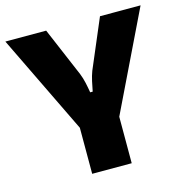

<svg xmlns="http://www.w3.org/2000/svg" viewBox="-108 -786 849 882"><g transform="rotate(-15 316.5 -345.0)"><path d="M638 -690H445L346 -457C335 -429 329 -394 323 -364H311C306 -394 300 -428 288 -457L189 -690H-5L223 -219V0H411V-221Z"/></g></svg>

Font: Exo 2 Extra Bold
Style: Regular
Weight: 800
Designer: Natanael Gama
Version: Version 1.001;PS 001.001;hotconv 1.0.88;makeotf.lib2.5.64775